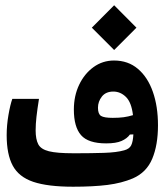

<svg xmlns="http://www.w3.org/2000/svg" viewBox="-20 -707 626 731"><path d="M258.3 3.9Q162.1 3.9 106.9 -14.6Q51.8 -33.2 28.6 -76.2Q5.4 -119.1 5.4 -192.4Q5.4 -230 12.2 -269.3Q19 -308.6 26.9 -330.6H128.4Q122.1 -291 118.9 -262.9Q115.7 -234.9 115.7 -210.4Q115.7 -176.8 125.7 -157.7Q135.7 -138.7 166.3 -131.1Q196.8 -123.5 258.3 -123.5Q262.2 -123.5 266.1 -123.5Q270 -123.5 273.9 -123.5Q326.2 -123.5 375.2 -125Q424.3 -126.5 453.1 -134.8Q472.7 -140.1 479.5 -153.8Q486.3 -167.5 487.8 -195.3L474.6 -194.8Q463.9 -179.7 442.9 -170.4Q421.9 -161.1 384.3 -161.1Q315.9 -161.1 288.6 -192.4Q261.2 -223.6 261.2 -290Q261.2 -341.8 281.2 -384Q301.3 -426.3 335.9 -451.4Q370.6 -476.6 414.1 -476.6Q467.8 -476.6 505.1 -444.8Q542.5 -413.1 562 -357.4Q581.5 -301.8 581.5 -230Q581.5 -154.8 559.6 -102.5Q537.6 -50.3 485.8 -27.8Q443.4 -9.8 389.2 -2.9Q335 3.9 258.3 3.9ZM486.3 -268.6Q480.5 -317.4 459.5 -337.9Q438.5 -358.4 411.6 -358.4Q382.8 -358.4 367.9 -339.4Q353 -320.3 353 -296.9Q353 -272.9 364.7 -265.6Q376.5 -258.3 409.2 -258.3Q433.1 -258.3 450.9 -260.7Q468.8 -263.2 486.3 -268.6ZM414.6 -516.6 329.6 -601.6 414.6 -687 499.5 -601.6Z"/></svg>

Font: CaskaydiaCove NFP SemiBold
Style: Regular
Weight: 600
Designer: Aaron Bell
Foundry: Saja Typeworks
Version: Version 2111.001; VTT 6.35;Nerd Fonts 3.1.1